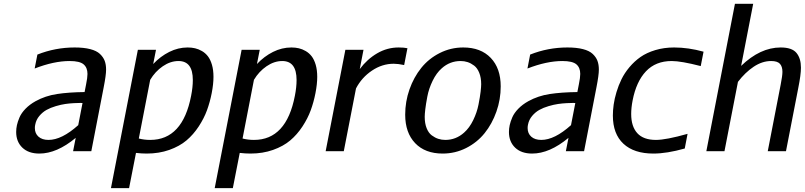

<svg xmlns="http://www.w3.org/2000/svg" viewBox="-20 -790 4204 1003"><path d="M370.1 -542Q418 -542 451.2 -533.4Q484.4 -524.9 502 -508.3Q519.5 -491.7 526.9 -472.2Q534.2 -452.6 534.2 -426.3Q534.2 -397.5 521.5 -333L457 0H361.8L375.5 -69.8Q276.9 12.2 185.5 12.2Q128.9 12.2 96.7 -18.8Q64.5 -49.8 64.5 -100.6Q64.5 -118.2 68.4 -136.2Q72.3 -154.3 82 -177Q91.8 -199.7 113.3 -221.9Q134.8 -244.1 165.5 -261.2Q216.8 -289.6 277.6 -298.8Q338.4 -308.1 421.9 -309.1L429.7 -349.1Q437 -384.8 437 -403.8Q437 -436.5 416.7 -453.9Q396.5 -471.2 343.8 -471.2Q261.7 -471.2 161.1 -432.1L175.3 -504.9Q268.6 -542 370.1 -542ZM388.7 -136.2 411.1 -252Q406.2 -252 398.2 -252.2Q390.1 -252.4 366.5 -251.2Q342.8 -250 321 -246.8Q299.3 -243.7 271.7 -235.6Q244.1 -227.5 223.1 -215.8Q202.1 -204.1 185.5 -184.3Q168.9 -164.6 164.1 -139.2Q162.1 -130.9 162.1 -121.1Q162.1 -92.8 181.2 -75.9Q200.2 -59.1 233.4 -59.1Q302.7 -59.1 388.7 -136.2Z M1085.9 -303.2Q1076.7 -256.3 1061.3 -214.1Q1045.9 -171.9 1018.1 -129.4Q990.2 -86.9 954.1 -56.4Q918 -25.9 864.3 -6.8Q810.5 12.2 746.6 12.2Q719.2 12.2 690.4 8.8L654.3 192.9H559.6L700.2 -529.8H794.9L780.3 -455.6Q817.9 -495.6 864.3 -518.8Q910.6 -542 960.4 -542Q981 -542 999 -537.8Q1017.1 -533.7 1035.2 -523.2Q1053.2 -512.7 1066.2 -495.8Q1079.1 -479 1087.2 -451.7Q1095.2 -424.3 1095.2 -388.7Q1095.2 -351.1 1085.9 -303.2ZM764.6 -59.1Q934.1 -59.1 978.5 -290Q987.3 -334.5 987.3 -372.1Q987.3 -471.2 912.6 -471.2Q870.1 -471.2 830.3 -443.8Q790.5 -416.5 764.6 -373L705.1 -66.4Q733.4 -59.1 764.6 -59.1Z M1627.9 -303.2Q1618.7 -256.3 1603.3 -214.1Q1587.9 -171.9 1560.1 -129.4Q1532.2 -86.9 1496.1 -56.4Q1460 -25.9 1406.2 -6.8Q1352.5 12.2 1288.6 12.2Q1261.2 12.2 1232.4 8.8L1196.3 192.9H1101.6L1242.2 -529.8H1336.9L1322.3 -455.6Q1359.9 -495.6 1406.2 -518.8Q1452.6 -542 1502.4 -542Q1522.9 -542 1541 -537.8Q1559.1 -533.7 1577.1 -523.2Q1595.2 -512.7 1608.2 -495.8Q1621.1 -479 1629.2 -451.7Q1637.2 -424.3 1637.2 -388.7Q1637.2 -351.1 1627.9 -303.2ZM1306.6 -59.1Q1476.1 -59.1 1520.5 -290Q1529.3 -334.5 1529.3 -372.1Q1529.3 -471.2 1454.6 -471.2Q1412.1 -471.2 1372.3 -443.8Q1332.5 -416.5 1306.6 -373L1247.1 -66.4Q1275.4 -59.1 1306.6 -59.1Z M2091.3 -450.2Q2059.6 -457 2036.6 -457Q1976.6 -457 1923.1 -421.1Q1869.6 -385.3 1839.8 -328.1L1775.9 0H1681.2L1784.2 -529.8H1878.9L1859.4 -429.2Q1898.4 -481.4 1950.7 -511.7Q2002.9 -542 2062.5 -542Q2090.3 -542 2108.4 -538.1Z M2198.7 -179.7Q2198.7 -145.5 2208.7 -120.4Q2218.8 -95.2 2235.6 -82.8Q2252.4 -70.3 2269.8 -64.7Q2287.1 -59.1 2306.2 -59.1Q2361.8 -59.1 2404.3 -97.2Q2432.1 -121.6 2451.9 -162.1Q2471.7 -202.6 2479.7 -243.9Q2487.8 -285.2 2490.7 -310.8Q2493.7 -336.4 2493.7 -350.1Q2493.7 -384.3 2483.6 -409.4Q2473.6 -434.6 2456.8 -447.3Q2439.9 -460 2422.6 -465.6Q2405.3 -471.2 2386.2 -471.2Q2330.1 -471.2 2287.6 -433.1Q2259.8 -408.7 2240 -367.9Q2220.2 -327.1 2212.4 -285.9Q2204.6 -244.6 2201.7 -219.2Q2198.7 -193.8 2198.7 -179.7ZM2096.7 -190.9Q2096.7 -259.3 2119.1 -323Q2141.6 -386.7 2180.7 -435.3Q2219.7 -483.9 2277.1 -512.9Q2334.5 -542 2399.9 -542Q2491.7 -542 2543.7 -487.5Q2595.7 -433.1 2595.7 -338.9Q2595.7 -270.5 2573.2 -206.8Q2550.8 -143.1 2511.7 -94.5Q2472.7 -45.9 2415.3 -16.8Q2357.9 12.2 2292.5 12.2Q2200.7 12.2 2148.7 -42.2Q2096.7 -96.7 2096.7 -190.9Z M2944.3 -542Q2992.2 -542 3025.4 -533.4Q3058.6 -524.9 3076.2 -508.3Q3093.8 -491.7 3101.1 -472.2Q3108.4 -452.6 3108.4 -426.3Q3108.4 -397.5 3095.7 -333L3031.2 0H2936L2949.7 -69.8Q2851.1 12.2 2759.8 12.2Q2703.1 12.2 2670.9 -18.8Q2638.7 -49.8 2638.7 -100.6Q2638.7 -118.2 2642.6 -136.2Q2646.5 -154.3 2656.2 -177Q2666 -199.7 2687.5 -221.9Q2709 -244.1 2739.7 -261.2Q2791 -289.6 2851.8 -298.8Q2912.6 -308.1 2996.1 -309.1L3003.9 -349.1Q3011.2 -384.8 3011.2 -403.8Q3011.2 -436.5 2991 -453.9Q2970.7 -471.2 2918 -471.2Q2835.9 -471.2 2735.4 -432.1L2749.5 -504.9Q2842.8 -542 2944.3 -542ZM2962.9 -136.2 2985.4 -252Q2980.5 -252 2972.4 -252.2Q2964.4 -252.4 2940.7 -251.2Q2917 -250 2895.3 -246.8Q2873.5 -243.7 2845.9 -235.6Q2818.4 -227.5 2797.4 -215.8Q2776.4 -204.1 2759.8 -184.3Q2743.2 -164.6 2738.3 -139.2Q2736.3 -130.9 2736.3 -121.1Q2736.3 -92.8 2755.4 -75.9Q2774.4 -59.1 2807.6 -59.1Q2877 -59.1 2962.9 -136.2Z M3181.6 -186.5Q3181.6 -213.9 3185.8 -243.7Q3189.9 -273.4 3200.4 -308.6Q3210.9 -343.8 3226.8 -376.2Q3242.7 -408.7 3268.3 -439.2Q3293.9 -469.7 3325.9 -492.2Q3357.9 -514.6 3403.3 -528.3Q3448.7 -542 3501.5 -542Q3575.7 -542 3655.3 -520L3640.6 -444.8Q3538.1 -471.2 3488.8 -471.2Q3405.3 -471.2 3354.5 -417.5Q3303.7 -363.8 3284.7 -265.1Q3277.3 -227.1 3277.3 -194.3Q3277.3 -129.4 3309.3 -94.2Q3341.3 -59.1 3406.7 -59.1Q3459.5 -59.1 3571.8 -90.8L3557.1 -14.2Q3463.9 12.2 3393.1 12.2Q3292 12.2 3236.8 -39.1Q3181.6 -90.3 3181.6 -186.5Z M4058.1 -347.2Q4067.4 -394.5 4067.4 -414.6Q4067.4 -442.4 4054.2 -456.8Q4041 -471.2 4008.3 -471.2Q3961.9 -471.2 3917.2 -441.4Q3872.6 -411.6 3835 -362.3L3764.6 0H3669.9L3819.3 -770H3914.6L3851.6 -445.8Q3951.2 -542 4058.1 -542Q4117.2 -542 4140.6 -513.7Q4164.1 -485.4 4164.1 -436.5Q4164.1 -399.9 4149.9 -329.1L4085.9 0H3990.7Z"/></svg>

Font: Aurulent Sans
Style: Italic
Weight: 400
Italic angle: -11°
Version: Version 2007.05.04